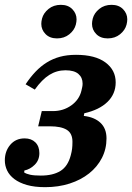

<svg xmlns="http://www.w3.org/2000/svg" viewBox="-22 -763 547 795"><path d="M165 12Q121 12 89.5 3Q58 -6 37.5 -21.5Q17 -37 7.5 -57Q-2 -77 -2 -99Q-2 -137 20.5 -163.5Q43 -190 80 -190Q108 -190 124.5 -173.5Q141 -157 141 -129Q141 -100 122 -81Q103 -62 79 -57L78 -49Q87 -43 103 -39.5Q119 -36 147 -36Q197 -36 228 -55Q259 -74 271 -120Q275 -135 276.5 -147Q278 -159 278 -176Q278 -211 254.5 -225.5Q231 -240 185 -240H136L151 -303H197Q240 -303 273 -326.5Q306 -350 315 -387Q317 -396 318.5 -402.5Q320 -409 320 -417Q320 -442 302.5 -457Q285 -472 249 -472Q213 -472 182.5 -453Q152 -434 122 -392L84 -414Q104 -444 125.5 -466.5Q147 -489 172 -504.5Q197 -520 226.5 -528Q256 -536 293 -536Q372 -536 414.5 -504.5Q457 -473 457 -422Q457 -374 423 -341Q389 -308 327 -294L325 -283Q369 -278 394 -254.5Q419 -231 419 -190Q419 -146 400 -109Q381 -72 347 -45Q313 -18 266.5 -3Q220 12 165 12ZM214 -604Q184 -604 166.5 -622Q149 -640 149 -664Q149 -674 152 -686Q158 -709 179 -726Q200 -743 230 -743Q260 -743 277.5 -725Q295 -707 295 -683Q295 -673 292 -661Q286 -638 265 -621Q244 -604 214 -604ZM424 -604Q394 -604 376.5 -622Q359 -640 359 -664Q359 -674 362 -686Q368 -709 389 -726Q410 -743 440 -743Q470 -743 487.5 -725Q505 -707 505 -683Q505 -673 502 -661Q496 -638 475 -621Q454 -604 424 -604Z"/></svg>

Font: IBM Plex Serif
Style: Bold Italic
Weight: 700
Italic angle: -14°
Designer: Mike Abbink, Paul van der Laan, Pieter van Rosmalen
Foundry: Bold Monday
Version: Version 3.001